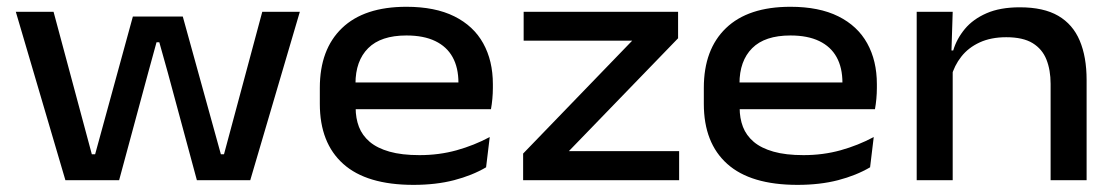

<svg xmlns="http://www.w3.org/2000/svg" viewBox="-20 -518 3208 552"><path d="M168 0 25.5 -484H134L244 -74.5H253.5L362 -470.5H505.5L615 -74.5H624L734 -484H842L699.5 0H546L462.5 -309L438 -396.5H430L406 -309L322.5 0Z M1169 13.5Q1034 13.5 966.8 -46.8Q899.5 -107 899.5 -219.5V-265.5Q899.5 -376 963.2 -437.2Q1027 -498.5 1148.5 -498.5Q1231 -498.5 1286.2 -471Q1341.5 -443.5 1369.2 -393.5Q1397 -343.5 1397 -276V-265Q1397 -249.5 1395.5 -233.5Q1394 -217.5 1391.5 -204H1295.5Q1297 -223.5 1297.5 -243.2Q1298 -263 1298 -280Q1298 -323.5 1281.2 -353.8Q1264.5 -384 1231.2 -400Q1198 -416 1148.5 -416Q1075 -416 1038.5 -379.5Q1002 -343 1002 -277.5V-250.5L1002.5 -239V-208Q1002.5 -178 1012 -153.2Q1021.5 -128.5 1043 -110.2Q1064.5 -92 1099.8 -82Q1135 -72 1186 -72Q1242.5 -72 1292.8 -86Q1343 -100 1388 -124L1377.5 -37Q1337.5 -13.5 1285.5 0Q1233.5 13.5 1169 13.5ZM950 -204V-281H1371V-204Z M1932.5 -83.5V0H1484V-76.5L1797.5 -401H1485.5V-484H1929.5V-408L1615.5 -83.5Z M2273 13.5Q2138 13.5 2070.8 -46.8Q2003.5 -107 2003.5 -219.5V-265.5Q2003.5 -376 2067.2 -437.2Q2131 -498.5 2252.5 -498.5Q2335 -498.5 2390.2 -471Q2445.5 -443.5 2473.2 -393.5Q2501 -343.5 2501 -276V-265Q2501 -249.5 2499.5 -233.5Q2498 -217.5 2495.5 -204H2399.5Q2401 -223.5 2401.5 -243.2Q2402 -263 2402 -280Q2402 -323.5 2385.2 -353.8Q2368.5 -384 2335.2 -400Q2302 -416 2252.5 -416Q2179 -416 2142.5 -379.5Q2106 -343 2106 -277.5V-250.5L2106.5 -239V-208Q2106.5 -178 2116 -153.2Q2125.5 -128.5 2147 -110.2Q2168.5 -92 2203.8 -82Q2239 -72 2290 -72Q2346.5 -72 2396.8 -86Q2447 -100 2492 -124L2481.5 -37Q2441.5 -13.5 2389.5 0Q2337.5 13.5 2273 13.5ZM2054 -204V-281H2475V-204Z M3000.5 0V-277Q3000.5 -316.5 2988.5 -346.8Q2976.5 -377 2948.8 -394Q2921 -411 2873 -411Q2829 -411 2796.5 -396Q2764 -381 2743.8 -355.2Q2723.5 -329.5 2715 -297.5L2699.5 -373H2720.5Q2730.5 -406.5 2754 -434.8Q2777.5 -463 2816.5 -480Q2855.5 -497 2912 -497Q2980.5 -497 3022.5 -472.5Q3064.5 -448 3084.2 -401.2Q3104 -354.5 3104 -288V0ZM2615.5 0V-484H2719L2715 -357L2719 -347.5V0Z"/></svg>

Font: Anek Gujarati SemiExpanded Medium
Style: Regular
Weight: 500
Width: 6
Designer: Mrunmayee Ghaisas (Gujarati), Yesha Goshar (Latin)
Foundry: Ek Type
Version: Version 1.003